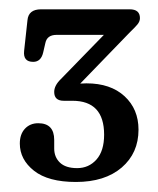

<svg xmlns="http://www.w3.org/2000/svg" viewBox="-20 -720 330 402"><path d="M270 -448.5Q270 -399.5 234.8 -369.2Q199.5 -339 139 -339Q81 -339 51.2 -362.5Q21.5 -386 21.5 -419.5Q21.5 -439 32.2 -450.5Q43 -462 60 -462Q93.5 -462 93.5 -427V-409Q93.5 -391 105.5 -379.5Q117.5 -368 141.5 -368Q166 -368 182 -386Q198 -404 198 -438Q198 -509 131.5 -509H113.5Q93.5 -509 93.5 -527.5Q93.5 -541 107.5 -554.5L197.5 -647H98.5Q78.5 -647 75 -630L70.5 -610.5Q66 -590.5 49.5 -590.5Q28 -590.5 30.5 -613.5L37.5 -677.5Q39.5 -700.5 66 -700.5H251.5Q273 -700.5 273 -682Q273 -675 267.5 -668.5Q262 -662 252.5 -653L148 -545Q154.5 -545.5 161 -545.5Q211.5 -545.5 240.8 -518.5Q270 -491.5 270 -448.5Z"/></svg>

Font: Fraunces 144pt S100
Style: Regular
Weight: 400
Version: Version 1.000; ttfautohint (v1.8.3)